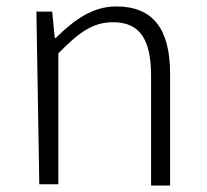

<svg xmlns="http://www.w3.org/2000/svg" viewBox="-20 -562 644 596"><path d="M102 10H161V-396C224 -461 268 -493 331 -493C414 -493 449 -440 449 -326V14H508V-333C508 -472 455 -542 341 -542C266 -542 209 -499 153 -444H150L142 -526H93Z"/></svg>

Font: GenEiGothic-pro-Light
Style: Regular
Weight: 300
Designer: Ryoko NISHIZUKA (kana & ideographs); Paul D. Hunt (Latin, Greek & Cyrillic); Wenlong ZHANG (bopomofo); Sandoll Communica
Foundry: Adobe Systems Incorporated; o_tamon
Version: Version 1.000.140830